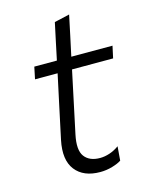

<svg xmlns="http://www.w3.org/2000/svg" viewBox="-106 -739 633 817"><g transform="rotate(-15 211.0 -331.0)"><path d="M234 10.5Q160 10.5 124.8 -34.8Q89.5 -80 107 -164.5Q124 -245 139 -314.5Q154 -384 166.5 -442.5H67L78 -495.5H177.5Q186.5 -538 194.5 -576.2Q202.5 -614.5 211.5 -656L278.5 -671.5Q268 -622 259.8 -582.8Q251.5 -543.5 241 -495.5H422.5L411 -442.5H230L172.5 -171.5Q158.5 -105.5 180 -76.5Q201.5 -47.5 248.5 -47.5Q269 -47.5 290.8 -54.8Q312.5 -62 332.5 -76.5L327.5 -14.5Q313.5 -5 287.2 2.8Q261 10.5 234 10.5Z"/></g></svg>

Font: Commissioner Light
Style: Italic
Weight: 300
Italic angle: -12°
Designer: Kostas Bartsokas
Foundry: Kostas Bartsokas
Version: Version 1.000; ttfautohint (v1.8.3)